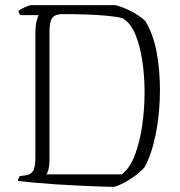

<svg xmlns="http://www.w3.org/2000/svg" viewBox="-20 -729 704 749"><path d="M424 0Q402 0 365.5 -1.5Q329 -3 285 -5Q241 -7 196.5 -10Q152 -13 113.5 -16.5Q75 -20 50 -23Q50 -28 52.5 -33.5Q55 -39 57 -42L80 -45Q98 -47 108 -60.5Q118 -74 118 -116V-599Q118 -627 122.5 -645.5Q127 -664 131 -670H59Q57 -673 55 -676.5Q53 -680 52 -687Q58 -692 76.5 -700.5Q95 -709 102 -709H430Q459 -702 492.5 -684.5Q526 -667 547 -647Q579 -593 591.5 -523Q604 -453 604 -379Q604 -287 587.5 -205.5Q571 -124 544 -77Q530 -60 508 -44Q486 -28 463.5 -16Q441 -4 424 0ZM161 -49H455Q487 -73 506.5 -125Q526 -177 535 -241.5Q544 -306 544 -367Q544 -433 535 -492.5Q526 -552 507.5 -596Q489 -640 458 -658Q436 -664 398 -667.5Q360 -671 315 -672.5Q270 -674 225 -674Q195 -674 184 -659.5Q173 -645 173 -604V-104Q173 -85 169.5 -70Q166 -55 161 -49Z"/></svg>

Font: Texturina 72pt Thin
Style: Regular
Weight: 100
Designer: Guillermo Torres Carreño
Foundry: Omnibus-Type
Version: Version 1.002; ttfautohint (v1.8.3)